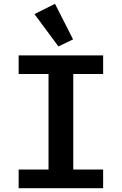

<svg xmlns="http://www.w3.org/2000/svg" viewBox="-20 -989 640 1009"><path d="M78 0V-98H235V-600H78V-698H522V-600H365V-98H522V0ZM161 -915 269 -969 364 -782 287 -745Z"/></svg>

Font: IBM Plex Mono SemiBold
Style: Regular
Weight: 600
Monospace: yes
Designer: Mike Abbink, Paul van der Laan, Pieter van Rosmalen
Foundry: Bold Monday
Version: Version 2.3